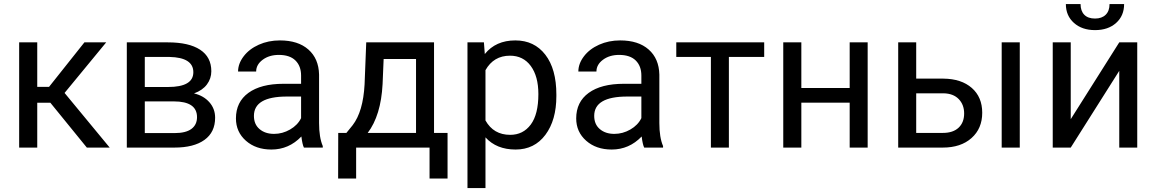

<svg xmlns="http://www.w3.org/2000/svg" viewBox="-20 -741 5807 964"><path d="M232.9 -225.1H167V0H76.2V-528.3H167V-304.7H226.1L403.8 -528.3H513.2L304.2 -274.4L530.8 0H416Z M616.7 0V-528.3H822.8Q928.2 -528.3 984.6 -491.5Q1041 -454.6 1041 -383.3Q1041 -346.7 1019 -317.1Q997.1 -287.6 954.1 -272Q1002 -260.7 1031 -228Q1060.1 -195.3 1060.1 -149.9Q1060.1 -77.1 1006.6 -38.6Q953.1 0 855.5 0ZM707 -231.9V-72.8H856.4Q913.1 -72.8 941.2 -93.8Q969.2 -114.7 969.2 -152.8Q969.2 -231.9 853 -231.9ZM707 -304.2H823.7Q950.7 -304.2 950.7 -378.4Q950.7 -452.6 830.6 -455.1H707Z M1505.9 0Q1498 -15.6 1493.2 -55.7Q1430.2 9.8 1342.8 9.8Q1264.6 9.8 1214.6 -34.4Q1164.6 -78.6 1164.6 -146.5Q1164.6 -229 1227.3 -274.7Q1290 -320.3 1403.8 -320.3H1491.7V-361.8Q1491.7 -409.2 1463.4 -437.3Q1435.1 -465.3 1379.9 -465.3Q1331.5 -465.3 1298.8 -440.9Q1266.1 -416.5 1266.1 -381.8H1175.3Q1175.3 -421.4 1203.4 -458.3Q1231.4 -495.1 1279.5 -516.6Q1327.6 -538.1 1385.3 -538.1Q1476.6 -538.1 1528.3 -492.4Q1580.1 -446.8 1582 -366.7V-123.5Q1582 -50.8 1600.6 -7.8V0ZM1356 -68.8Q1398.4 -68.8 1436.5 -90.8Q1474.6 -112.8 1491.7 -147.9V-256.3H1420.9Q1254.9 -256.3 1254.9 -159.2Q1254.9 -116.7 1283.2 -92.8Q1311.5 -68.8 1356 -68.8Z M1719.2 -73.7 1750.5 -112.3Q1803.2 -180.7 1810.5 -317.4L1818.8 -528.3H2159.2V-73.7H2227.1V155.3H2136.7V0H1768.1V155.3H1677.7L1678.2 -73.7ZM1826.2 -73.7H2068.8V-444.8H1906.2L1900.9 -318.8Q1892.6 -161.1 1826.2 -73.7Z M2773.4 -258.3Q2773.4 -137.7 2718.3 -64Q2663.1 9.8 2568.8 9.8Q2472.7 9.8 2417.5 -51.3V203.1H2327.1V-528.3H2409.7L2414.1 -469.7Q2469.2 -538.1 2567.4 -538.1Q2662.6 -538.1 2718 -466.3Q2773.4 -394.5 2773.4 -266.6ZM2683.1 -268.6Q2683.1 -357.9 2645 -409.7Q2606.9 -461.4 2540.5 -461.4Q2458.5 -461.4 2417.5 -388.7V-136.2Q2458 -64 2541.5 -64Q2606.4 -64 2644.8 -115.5Q2683.1 -167 2683.1 -268.6Z M3214.4 0Q3206.5 -15.6 3201.7 -55.7Q3138.7 9.8 3051.3 9.8Q2973.1 9.8 2923.1 -34.4Q2873 -78.6 2873 -146.5Q2873 -229 2935.8 -274.7Q2998.5 -320.3 3112.3 -320.3H3200.2V-361.8Q3200.2 -409.2 3171.9 -437.3Q3143.6 -465.3 3088.4 -465.3Q3040 -465.3 3007.3 -440.9Q2974.6 -416.5 2974.6 -381.8H2883.8Q2883.8 -421.4 2911.9 -458.3Q2939.9 -495.1 2988 -516.6Q3036.1 -538.1 3093.8 -538.1Q3185.1 -538.1 3236.8 -492.4Q3288.6 -446.8 3290.5 -366.7V-123.5Q3290.5 -50.8 3309.1 -7.8V0ZM3064.5 -68.8Q3106.9 -68.8 3145 -90.8Q3183.1 -112.8 3200.2 -147.9V-256.3H3129.4Q2963.4 -256.3 2963.4 -159.2Q2963.4 -116.7 2991.7 -92.8Q3020 -68.8 3064.5 -68.8Z M3816.9 -455.1H3639.6V0H3549.3V-455.1H3375.5V-528.3H3816.9Z M4336.4 0H4246.1V-225.6H4003.4V0H3912.6V-528.3H4003.4V-299.3H4246.1V-528.3H4336.4Z M4580.1 -346.2H4717.3Q4807.1 -345.2 4859.4 -299.3Q4911.6 -253.4 4911.6 -174.8Q4911.6 -95.7 4857.9 -47.9Q4804.2 0 4713.4 0H4489.7V-528.3H4580.1ZM5100.1 0H5009.3V-528.3H5100.1ZM4580.1 -272.5V-73.7H4714.4Q4765.1 -73.7 4793 -99.9Q4820.8 -126 4820.8 -171.4Q4820.8 -215.3 4793.7 -243.4Q4766.6 -271.5 4717.8 -272.5Z M5599.6 -528.3H5689.9V0H5599.6V-385.3L5356 0H5265.6V-528.3H5356V-142.6ZM5624 -720.7Q5624 -661.6 5583.7 -625.7Q5543.5 -589.8 5478 -589.8Q5412.6 -589.8 5372.1 -626Q5331.5 -662.1 5331.5 -720.7H5405.3Q5405.3 -686.5 5423.8 -667.2Q5442.4 -647.9 5478 -647.9Q5512.2 -647.9 5531.5 -667Q5550.8 -686 5550.8 -720.7Z"/></svg>

Font: Noboto
Style: Regular
Weight: 400
Designer: Google
Version: Version 2.001101; 2014